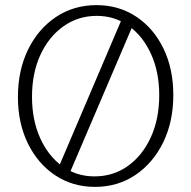

<svg xmlns="http://www.w3.org/2000/svg" viewBox="-20 -716 747 750"><path d="M351 14Q264 14 196 -31Q128 -76 89 -155.5Q50 -235 50 -337Q50 -441 89.5 -522Q129 -603 198.5 -649.5Q268 -696 357 -696Q444 -696 512 -651Q580 -606 618.5 -526.5Q657 -447 657 -345Q657 -241 617.5 -160Q578 -79 509 -32.5Q440 14 351 14ZM349 -27Q423 -27 480 -68Q537 -109 569.5 -180.5Q602 -252 602 -344Q602 -434 570.5 -504Q539 -574 484 -614Q429 -654 358 -654Q285 -654 227.5 -613Q170 -572 137.5 -501Q105 -430 105 -338Q105 -248 136.5 -177.5Q168 -107 223 -67Q278 -27 349 -27ZM251 -37 207 -58 456 -642 504 -629Z"/></svg>

Font: Catamaran Thin Thin
Style: Regular
Weight: 250
Version: Version 2.000